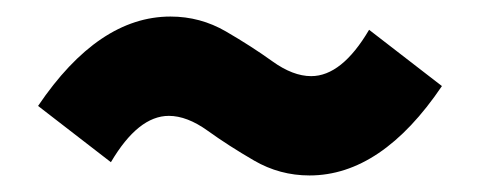

<svg xmlns="http://www.w3.org/2000/svg" viewBox="-20 -446 580 232"><path d="M354 -234Q318 -234 287 -252Q256 -270 231 -288Q206 -306 184 -306Q147 -306 114 -250L26 -318Q99 -426 186 -426Q222 -426 253 -408Q284 -390 309 -372Q334 -354 356 -354Q393 -354 426 -410L514 -342Q441 -234 354 -234Z"/></svg>

Font: Assistant ExtraBold
Style: Regular
Weight: 800
Designer: Hebrew By Ben Nathan, Latin by Paul Hunt
Version: Version 2.001;PS 002.001;hotconv 1.0.88;makeotf.lib2.5.64775